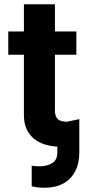

<svg xmlns="http://www.w3.org/2000/svg" viewBox="-20 -677 416 895"><path d="M349.7 -121.8V33.6Q349.7 85.7 329.9 122.6Q310.2 159.5 274.3 178.8Q238.3 198.1 188.9 198.1Q171.2 198.1 157.5 196.6Q143.7 195.1 127.8 191.6V95.3Q130.3 95.3 133.1 95.8Q135.8 96.3 137.9 96.7Q150.4 98.2 164.5 98.2Q199.5 98.2 223.4 83.5Q247.2 68.9 247.2 33.6V-99.8ZM335.9 -421.8H18.6V-530.3H335.9ZM236.1 -657.2V-162.8Q236.1 -142.8 242.4 -131.2Q248.6 -119.7 259.6 -115Q270.6 -110.3 286.7 -109.7Q307.2 -109.2 343.1 -112.2V1.8Q310.5 7.4 267.4 7.4Q213.7 7.4 174.1 -9.1Q134.6 -25.5 112.8 -59.3Q90.9 -93 91.5 -143V-657.2Z"/></svg>

Font: WEMIX Pretendard Variable
Style: Regular
Weight: 400
Designer: Base glyphs from Inter by Rasmus Andersson; Hangeul glyphs from Noto Sans CJK(Source Han Sans) by Jang Soo-young and Kan
Foundry: Kil Hyung-jin
Version: Version 1.000;Glyphs 3.2 (3208)